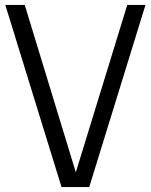

<svg xmlns="http://www.w3.org/2000/svg" viewBox="-20 -760 612 780"><path d="M230 0 1.5 -740H80.5L288 -60L497 -740H571L342.5 0Z"/></svg>

Font: Encode Sans Condensed Condensed
Style: Regular
Weight: 400
Width: 3
Designer: Multiple Designers
Foundry: Impallari Type
Version: Version 3.000; ttfautohint (v1.8.3) -l 8 -r 50 -G 200 -x 14 